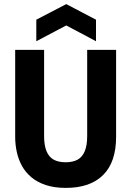

<svg xmlns="http://www.w3.org/2000/svg" viewBox="-20 -903 639 936"><path d="M301 13Q246 13 204.5 -0.5Q163 -14 134 -38Q105 -62 87.5 -93.5Q70 -125 62 -161.5Q54 -198 54 -236V-660H195V-239Q195 -194 207 -165.5Q219 -137 242 -124.5Q265 -112 300 -112Q335 -112 358 -124.5Q381 -137 393 -165.5Q405 -194 405 -239V-660H546V-236Q546 -113 483 -50Q420 13 301 13ZM157 -702V-807L303 -883L448 -807V-702L303 -779Z"/></svg>

Font: Bricolage Grotesque 36pt SemiCondensed
Style: Bold
Weight: 700
Width: 4
Designer: Mathieu Triay
Foundry: Atelier Triay
Version: Version 1.001;gftools[0.9.33.dev8+g029e19f]